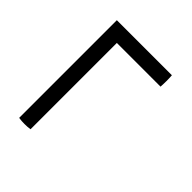

<svg xmlns="http://www.w3.org/2000/svg" viewBox="-38 -541 656 656"><g transform="rotate(-45 290.5 -212.5)"><path d="M52 -346H524V-80Q514 -79 497 -79Q480 -79 469 -80V-291H52Q48 -318 52 -346Z"/></g></svg>

Font: Tiro Devanagari Hindi
Style: Italic
Weight: 400
Italic angle: -11°
Designer: Devanagari: John Hudson & Fiona Ross, assisted by Paul Hanslow. Latin: John Hudson with Paul Hanslow, assisted by Kaja S
Foundry: Tiro Typeworks Ltd.
Version: Version 1.52